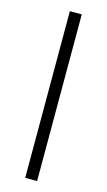

<svg xmlns="http://www.w3.org/2000/svg" viewBox="-112 -740 433 779"><g transform="rotate(15 105.0 -350.0)"><path d="M80 0V-700H130V0Z"/></g></svg>

Font: Mach ExtraLight
Style: Regular
Weight: 250
Version: Version 1.002